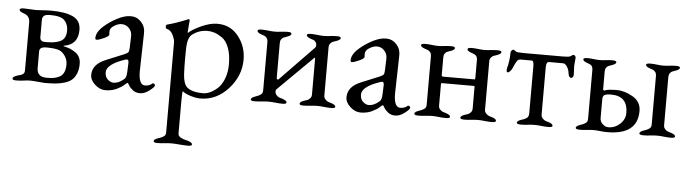

<svg xmlns="http://www.w3.org/2000/svg" viewBox="-45 -612 3886 1082"><g transform="rotate(5 1897.5 -70.5)"><path d="M199 -197Q160 -197 160 -172V-77Q160 -27 215 -27Q239 -27 254.5 -29.5Q270 -32 286.5 -40Q303 -48 311.5 -66Q320 -84 320 -112Q320 -139 304.5 -160.5Q289 -182 272 -188Q249 -197 199 -197ZM122 -402Q134 -402 159 -404Q184 -406 206 -406Q288 -406 332 -385Q376 -364 376 -311Q376 -230 300 -216Q288 -214 300 -211Q337 -204 365.5 -182.5Q394 -161 394 -121Q394 -88 384 -65Q374 -42 358.5 -29Q343 -16 317 -8.5Q291 -1 266 1Q241 3 205 3Q200 3 170.5 0Q141 -3 124 -3Q109 -3 88.5 0Q68 3 47 3H44Q24 3 24 -6Q24 -16 47 -24Q49 -25 58.5 -27.5Q68 -30 71 -31Q74 -32 80 -36Q86 -40 88 -45.5Q90 -51 90 -59V-330Q90 -367 53 -378Q30 -386 30 -396Q30 -405 53 -405Q74 -405 91 -403.5Q108 -402 122 -402ZM189 -227Q215 -227 232.5 -229Q250 -231 269 -238Q288 -245 297.5 -261Q307 -277 307 -302Q307 -337 286 -359Q265 -381 206 -381Q179 -381 169.5 -373Q160 -365 160 -348V-252Q160 -227 189 -227Z M771 -32Q796 -32 811 -46Q815 -50 821 -46.5Q827 -43 827 -37Q827 -28 799.5 -7Q772 14 747 14Q722 14 705.5 1Q689 -12 682 -25Q675 -38 673 -38Q669 -38 655 -25Q641 -12 613.5 1Q586 14 550 14Q519 14 491.5 -11Q464 -36 464 -65Q464 -125 537 -155L639 -197Q658 -205 662 -211Q666 -217 667 -237L669 -301Q670 -327 653 -346Q636 -365 610 -365Q593 -365 574 -354.5Q555 -344 549 -333Q545 -326 545 -314Q545 -312 545.5 -307Q546 -302 546 -300Q546 -291 517.5 -278Q489 -265 477 -265Q469 -265 469 -274Q469 -308 509 -343Q538 -369 580 -391.5Q622 -414 658 -414Q693 -414 717 -388Q741 -362 740 -325L735 -109Q735 -32 771 -32ZM544 -87Q544 -61 560 -46.5Q576 -32 593 -32Q622 -32 653 -59Q664 -68 665 -99L667 -148Q668 -169 658 -169Q651 -169 644 -166Q544 -132 544 -87Z M1102 -17Q1119 -17 1139.5 -26Q1160 -35 1181.5 -54Q1203 -73 1217.5 -109.5Q1232 -146 1232 -193Q1232 -247 1217.5 -285Q1203 -323 1179.5 -339.5Q1156 -356 1136 -362.5Q1116 -369 1096 -369Q1048 -369 1010 -340Q987 -323 984 -269Q984 -261 983.5 -239.5Q983 -218 983 -205Q983 -157 985 -115Q988 -62 1009 -42Q1036 -17 1102 -17ZM913 220V-287Q913 -304 901 -329.5Q889 -355 867 -360Q859 -362 859 -373Q859 -383 866 -385Q908 -395 982 -425L983 -426H984Q990 -426 990 -417Q990 -412 987.5 -389Q985 -366 985 -357Q985 -349 986 -348Q1005 -367 1055.5 -390.5Q1106 -414 1148 -414Q1222 -414 1267 -357Q1312 -300 1312 -225Q1312 -133 1245.5 -59.5Q1179 14 1087 14Q1065 14 1033 4.5Q1001 -5 987 -18Q983 -18 983 33V220Q983 228 986.5 233.5Q990 239 998 243.5Q1006 248 1011.5 250Q1017 252 1028 254.5Q1039 257 1041 258Q1064 266 1064 276Q1064 285 1042 285Q1022 285 993.5 282.5Q965 280 948 280Q931 280 909.5 282.5Q888 285 868 285Q847 285 847 276Q847 266 870 258Q903 248 910 236Q913 229 913 220Z M1713 -339Q1713 -352 1707.5 -359.5Q1702 -367 1696.5 -369.5Q1691 -372 1678 -376Q1655 -384 1655 -394Q1655 -403 1675 -403Q1696 -403 1714.5 -400.5Q1733 -398 1750 -398Q1767 -398 1786.5 -400.5Q1806 -403 1827 -403Q1847 -403 1847 -394Q1847 -384 1824 -376Q1810 -372 1803.5 -369Q1797 -366 1790 -358Q1783 -350 1783 -337V-63Q1783 -51 1791 -42.5Q1799 -34 1805.5 -31Q1812 -28 1827 -24Q1850 -16 1850 -6Q1850 3 1830 3Q1809 3 1787.5 0.5Q1766 -2 1749 -2Q1732 -2 1710.5 0.5Q1689 3 1668 3Q1648 3 1648 -6Q1648 -16 1671 -24Q1685 -28 1691.5 -31Q1698 -34 1705.5 -42Q1713 -50 1713 -63V-266Q1713 -270 1711 -272Q1710 -272 1709 -271L1510 -74Q1507 -71 1507 -63Q1507 -50 1515.5 -41.5Q1524 -33 1529.5 -31Q1535 -29 1551 -24Q1574 -16 1574 -6Q1574 3 1554 3Q1533 3 1511.5 0.5Q1490 -2 1473 -2Q1456 -2 1434.5 0.5Q1413 3 1392 3Q1372 3 1372 -6Q1372 -16 1395 -24Q1427 -34 1434 -47Q1437 -53 1437 -63V-337Q1437 -350 1431 -358Q1425 -366 1418.5 -369Q1412 -372 1399 -376Q1376 -384 1376 -394Q1376 -403 1396 -403Q1417 -403 1436.5 -400.5Q1456 -398 1473 -398Q1490 -398 1508.5 -400.5Q1527 -403 1548 -403Q1568 -403 1568 -394Q1568 -384 1545 -376Q1532 -372 1525.5 -369Q1519 -366 1513 -358Q1507 -350 1507 -337V-137Q1507 -134 1511 -131.5Q1515 -129 1517 -131L1708 -328Q1713 -336 1713 -339Z M2215 -32Q2240 -32 2255 -46Q2259 -50 2265 -46.5Q2271 -43 2271 -37Q2271 -28 2243.5 -7Q2216 14 2191 14Q2166 14 2149.5 1Q2133 -12 2126 -25Q2119 -38 2117 -38Q2113 -38 2099 -25Q2085 -12 2057.5 1Q2030 14 1994 14Q1963 14 1935.5 -11Q1908 -36 1908 -65Q1908 -125 1981 -155L2083 -197Q2102 -205 2106 -211Q2110 -217 2111 -237L2113 -301Q2114 -327 2097 -346Q2080 -365 2054 -365Q2037 -365 2018 -354.5Q1999 -344 1993 -333Q1989 -326 1989 -314Q1989 -312 1989.5 -307Q1990 -302 1990 -300Q1990 -291 1961.5 -278Q1933 -265 1921 -265Q1913 -265 1913 -274Q1913 -308 1953 -343Q1982 -369 2024 -391.5Q2066 -414 2102 -414Q2137 -414 2161 -388Q2185 -362 2184 -325L2179 -109Q2179 -32 2215 -32ZM1988 -87Q1988 -61 2004 -46.5Q2020 -32 2037 -32Q2066 -32 2097 -59Q2108 -68 2109 -99L2111 -148Q2112 -169 2102 -169Q2095 -169 2088 -166Q1988 -132 1988 -87Z M2622 -337Q2622 -355 2613.5 -363Q2605 -371 2587 -376Q2564 -384 2564 -394Q2564 -403 2587 -403Q2607 -403 2624.5 -400.5Q2642 -398 2659 -398Q2676 -398 2694.5 -400.5Q2713 -403 2733 -403Q2756 -403 2756 -394Q2756 -384 2733 -376Q2719 -372 2712.5 -369Q2706 -366 2699 -358Q2692 -350 2692 -337V-63Q2692 -51 2700 -42.5Q2708 -34 2714.5 -31Q2721 -28 2736 -24Q2759 -16 2759 -6Q2759 3 2736 3Q2716 3 2695.5 0.5Q2675 -2 2658 -2Q2641 -2 2620.5 0.5Q2600 3 2580 3Q2557 3 2557 -6Q2557 -16 2580 -24Q2594 -28 2600.5 -31Q2607 -34 2614.5 -42Q2622 -50 2622 -63V-186Q2622 -191 2618 -191H2435Q2432 -191 2432 -184V-63Q2432 -50 2440.5 -41.5Q2449 -33 2454.5 -31Q2460 -29 2476 -24Q2499 -16 2499 -6Q2499 3 2476 3Q2456 3 2435.5 0.5Q2415 -2 2398 -2Q2381 -2 2360.5 0.5Q2340 3 2320 3Q2297 3 2297 -6Q2297 -16 2320 -24Q2352 -34 2359 -47Q2362 -53 2362 -63V-337Q2362 -350 2356 -358Q2350 -366 2343.5 -369Q2337 -372 2324 -376Q2301 -384 2301 -394Q2301 -403 2324 -403Q2344 -403 2362.5 -400.5Q2381 -398 2398 -398Q2415 -398 2432.5 -400.5Q2450 -403 2470 -403Q2493 -403 2493 -394Q2493 -384 2470 -376Q2457 -372 2450.5 -369Q2444 -366 2438 -358Q2432 -350 2432 -337V-234Q2432 -228 2442 -228H2617Q2622 -228 2622 -236Z M3102 -400Q3139 -400 3145 -405Q3156 -414 3164 -414Q3167 -414 3171 -409.5Q3175 -405 3175 -399Q3175 -392 3173 -376.5Q3171 -361 3171 -352Q3171 -334 3173 -306Q3174 -299 3170 -291.5Q3166 -284 3160 -284Q3146 -284 3143 -309Q3141 -328 3130.5 -345Q3120 -362 3107 -362H3027Q3012 -362 3012 -330V-64Q3012 -51 3020 -42.5Q3028 -34 3034.5 -31Q3041 -28 3056 -24Q3079 -16 3079 -6Q3079 3 3056 3Q3036 3 3015.5 0.5Q2995 -2 2978 -2Q2961 -2 2940.5 0.5Q2920 3 2900 3Q2877 3 2877 -6Q2877 -16 2900 -24Q2911 -27 2915.5 -29Q2920 -31 2928 -35.5Q2936 -40 2939 -47.5Q2942 -55 2942 -65V-330Q2942 -362 2930 -362H2866Q2854 -362 2846 -350Q2838 -338 2826 -309Q2823 -302 2815.5 -293Q2808 -284 2801 -284Q2794 -284 2794 -295Q2794 -303 2795 -306Q2807 -349 2807 -396Q2807 -403 2812.5 -408.5Q2818 -414 2822 -414Q2826 -414 2837 -405Q2843 -400 2880 -400Z M3560 -131Q3560 3 3389 3Q3369 3 3348.5 0.5Q3328 -2 3311 -2Q3294 -2 3273.5 0.5Q3253 3 3234 3Q3210 3 3210 -6Q3210 -16 3233 -24Q3265 -34 3272 -47Q3275 -53 3275 -63V-337Q3275 -356 3267 -363.5Q3259 -371 3242 -376Q3219 -384 3219 -394Q3219 -403 3241 -403Q3261 -403 3277.5 -400.5Q3294 -398 3311 -398Q3328 -398 3345.5 -400.5Q3363 -403 3382 -403Q3406 -403 3406 -394Q3406 -384 3383 -376Q3370 -372 3363.5 -369Q3357 -366 3351 -358Q3345 -350 3345 -337V-236Q3345 -232 3348.5 -230Q3352 -228 3355 -230Q3371 -238 3422 -238Q3467 -238 3513.5 -211Q3560 -184 3560 -131ZM3354 -203Q3345 -197 3345 -177V-73Q3345 -53 3360.5 -39Q3376 -25 3392 -25Q3430 -25 3458.5 -51.5Q3487 -78 3487 -114Q3487 -210 3392 -210Q3365 -210 3354 -203ZM3705 -63Q3705 -50 3713.5 -41.5Q3722 -33 3727.5 -31Q3733 -29 3749 -24Q3772 -16 3772 -6Q3772 3 3749 3Q3729 3 3708.5 0.5Q3688 -2 3671 -2Q3654 -2 3633.5 0.5Q3613 3 3594 3Q3570 3 3570 -6Q3570 -16 3593 -24Q3625 -34 3632 -47Q3635 -53 3635 -63V-337Q3635 -350 3629 -358Q3623 -366 3616.5 -369Q3610 -372 3597 -376Q3574 -384 3574 -394Q3574 -403 3597 -403Q3617 -403 3635.5 -400.5Q3654 -398 3671 -398Q3688 -398 3705.5 -400.5Q3723 -403 3742 -403Q3766 -403 3766 -394Q3766 -384 3743 -376Q3730 -372 3723.5 -369Q3717 -366 3711 -358Q3705 -350 3705 -337Z"/></g></svg>

Font: EB Garamond 08
Style: Regular
Weight: 400
Version: Version 0.016 ; ttfautohint (v1.5)